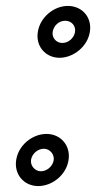

<svg xmlns="http://www.w3.org/2000/svg" viewBox="-20 -574 324 648"><path d="M158 -468C162 -488 179 -504 200 -504C222 -504 237 -486 233 -465C229 -445 211 -429 190 -429C169 -429 154 -448 158 -468ZM108 -468C99 -419 133 -379 181 -379C228 -379 275 -417 283 -465C292 -514 258 -554 209 -554C162 -554 116 -516 108 -468ZM85 -36C89 -56 108 -72 128 -72C148 -72 165 -53 161 -32C157 -12 138 4 118 4C98 4 81 -15 85 -36ZM35 -36C26 13 60 54 109 54C157 54 203 16 211 -32C220 -81 186 -122 137 -122C89 -122 43 -84 35 -36Z"/></svg>

Font: Blanket
Style: BdOutlineObl
Weight: 700
Foundry: Cannot Into Space Fonts
Version: Version 0.9